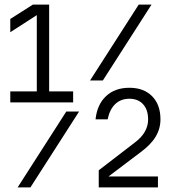

<svg xmlns="http://www.w3.org/2000/svg" viewBox="-20 -820 740 840"><path d="M643 -800 430 -468H374L587 -800ZM326 -332 113 0H57L270 -332ZM25 -372V-420H141V-785L166 -770L25 -679V-737L124 -800H195V-420H300V-372ZM412 -75 568 -195Q599 -218 613.5 -243.5Q628 -269 628 -297Q628 -340 606 -364Q584 -388 546 -388Q509 -388 484.5 -365Q460 -342 451 -298H398Q405 -363 444 -399.5Q483 -436 546 -436Q609 -436 645.5 -399Q682 -362 682 -298Q682 -257 661 -222Q640 -187 595 -154L431 -30L422 -48H671V0H412Z"/></svg>

Font: Martian Mono SemiExpanded ExtraLight
Style: Regular
Weight: 250
Monospace: yes
Version: Version 0.930